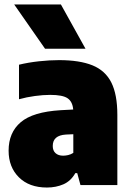

<svg xmlns="http://www.w3.org/2000/svg" viewBox="-20 -828 586 859"><path d="M190 11Q110.5 11 64.5 -34.8Q18.5 -80.5 18.5 -154Q18.5 -235 72.8 -281.2Q127 -327.5 251.5 -335L307.5 -338Q304.5 -373.5 282.2 -388.5Q260 -403.5 204.5 -403.5Q173.5 -403.5 136.2 -398.5Q99 -393.5 65 -384V-538.5Q106 -548.5 154 -553.8Q202 -559 244 -559Q336 -559 393.5 -535.8Q451 -512.5 478 -459Q505 -405.5 505 -314V0H340L325.5 -53.5H317Q297 -18 263.8 -3.5Q230.5 11 190 11ZM216 -175Q216 -154 228.5 -142.8Q241 -131.5 262.5 -131.5Q273 -131.5 285 -134.2Q297 -137 308 -144V-227.5L275 -226Q216 -222.5 216 -175ZM181.5 -610 43.5 -808H252.5L362.5 -610Z"/></svg>

Font: Encode Sans Semi Condensed Black
Style: Regular
Weight: 900
Width: 4
Designer: Multiple Designers
Foundry: Impallari Type
Version: Version 3.000; ttfautohint (v1.8.3) -l 8 -r 50 -G 200 -x 14 